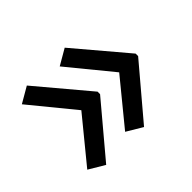

<svg xmlns="http://www.w3.org/2000/svg" viewBox="-100 -618 710 710"><g transform="rotate(-45 254.5 -263.5)"><path d="M469 -257 299 -56 237 -93 377 -264 237 -435 299 -471 469 -270ZM270 -257 101 -56 39 -93 179 -264 39 -435 101 -471 270 -270Z"/></g></svg>

Font: Noto Sans Rejang
Style: Regular
Weight: 400
Designer: Monotype Design Team
Foundry: Monotype Imaging Inc.
Version: Version 2.001; ttfautohint (v1.8.4.7-5d5b)